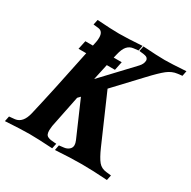

<svg xmlns="http://www.w3.org/2000/svg" viewBox="-179 -894 1051 1054"><g transform="rotate(30 346.0 -366.5)"><path d="M136.2 -4.9Q87.9 -4.9 -16.6 1.5L-9.8 -31.7L26.4 -35.2Q73.7 -41.5 89.8 -109.4Q127.9 -271.5 183.6 -544.4H134.8L146.5 -599.1H194.3Q195.3 -604 197.3 -613.5Q199.2 -623 200.2 -627.4Q202.6 -640.6 202.6 -653.8Q202.6 -694.3 170.9 -697.8L139.6 -701.2L146.5 -733.9Q239.7 -727.5 285.6 -727.5Q335.9 -727.5 431.2 -733.9L424.8 -701.2L395.5 -697.8Q370.6 -694.8 355.5 -677Q340.3 -659.2 332 -623Q328.6 -610.8 326.2 -599.1H377L365.7 -544.4H314Q309.6 -524.9 292 -443.4L469.2 -631.8Q487.8 -651.4 488.8 -672.9Q488.8 -679.2 486.1 -683.8Q483.4 -688.5 479.7 -691.2Q476.1 -693.8 469 -695.8Q461.9 -697.8 457.3 -698.2Q452.6 -698.7 443.4 -699.7Q434.1 -700.7 430.2 -701.2L437 -733.9Q530.3 -727.5 575.2 -727.5Q614.3 -727.5 709.5 -733.9L703.1 -701.2L673.8 -697.8Q640.6 -693.8 611.3 -670.9Q582 -647.9 531.2 -593.3L382.3 -434.6L512.2 -136.7Q535.6 -83.5 554.4 -60.8Q573.2 -38.1 605.5 -34.7L636.7 -31.2L629.9 1.5Q536.6 -4.9 467.8 -4.9Q395.5 -4.9 300.3 1.5L306.6 -31.2L335.9 -34.7Q354.5 -36.6 367.4 -47.4Q380.4 -58.1 380.4 -74.7Q380.4 -86.9 373.5 -103Q346.2 -167 277.8 -323.2L262.7 -307.6Q232.9 -164.1 221.7 -105Q219.2 -83 219.2 -78.1Q219.2 -62.5 222.9 -53.5Q226.6 -44.4 235.6 -40.3Q244.6 -36.1 253.7 -34.7Q262.7 -33.2 280.3 -32.2Q282.2 -32.2 283.4 -32.2Q284.7 -32.2 286.4 -32Q288.1 -31.7 289.6 -31.7L282.7 1Q188 -4.9 136.2 -4.9Z"/></g></svg>

Font: Flanker
Style: Bold Italic
Weight: 700
Italic angle: -12°
Designer: Flanker
Version: Version 2.000